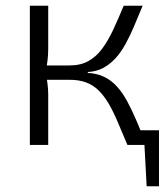

<svg xmlns="http://www.w3.org/2000/svg" viewBox="-20 -505 581 669"><path d="M534 -51V0H438V-51ZM534 -5V144H491L483 -5ZM477 -485Q461 -446 446.5 -412Q432 -378 416.5 -350Q401 -322 382 -301.5Q363 -281 340 -268.5Q317 -256 286 -254V-251Q319 -249 343.5 -237Q368 -225 387.5 -203.5Q407 -182 423 -152.5Q439 -123 455.5 -84.5Q472 -46 491 0H424Q405 -45 389.5 -81.5Q374 -118 358 -145Q342 -172 323 -190.5Q304 -209 279.5 -218Q255 -227 222 -227L223 -277Q261 -277 288.5 -292.5Q316 -308 336.5 -336Q357 -364 374.5 -401.5Q392 -439 411 -485ZM148 -485V-334Q148 -313 145.5 -293.5Q143 -274 139 -254Q143 -233 145.5 -213.5Q148 -194 148 -176V0H84V-485ZM253 -277V-227H127V-277Z"/></svg>

Font: Exo 2 Light
Style: Regular
Weight: 300
Designer: Natanael Gama
Foundry: Natanael Gama
Version: Version 2.010